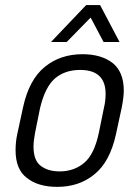

<svg xmlns="http://www.w3.org/2000/svg" viewBox="-20 -726 545 752"><path d="M41 -137.7Q41 -170.9 47.9 -202.1L70.3 -305.7Q93.8 -414.1 155.3 -463.9Q215.8 -513.7 303.7 -513.7Q376 -513.7 420.9 -479.5Q464.8 -444.3 464.8 -371.1Q464.8 -346.7 457 -305.7L434.6 -202.1Q411.1 -92.8 350.6 -43.9Q291 5.9 204.1 5.9Q128.9 5.9 85 -29.3Q41 -62.5 41 -137.7ZM367.2 -206.1 386.7 -301.8Q393.6 -330.1 393.6 -358.4Q393.6 -452.1 293.9 -452.1Q234.4 -452.1 195.3 -418.9Q156.2 -384.8 136.7 -301.8L117.2 -205.1Q111.3 -173.8 111.3 -151.4Q111.3 -98.6 138.7 -77.1Q167 -54.7 213.9 -54.7Q270.5 -54.7 310.5 -88.9Q349.6 -122.1 367.2 -206.1ZM317.4 -706.1H372.1L448.2 -561.5H385.7L335 -657.2L241.2 -561.5H179.7Z"/></svg>

Font: Dinish
Style: Italic
Weight: 400
Italic angle: -12°
Designer: Bert Driehuis
Foundry: Playbeing
Version: Version 3.002; git-62d0f29-release